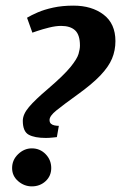

<svg xmlns="http://www.w3.org/2000/svg" viewBox="-20 -649 430 682"><path d="M143 -159Q103 -159 82 -170.5Q61 -182 61 -220Q61 -243 83 -269Q105 -295 150 -333Q207 -382 230.5 -411Q254 -440 259 -457.5Q264 -475 264 -487Q264 -525 247 -541Q230 -557 197 -557Q178 -557 154 -551Q130 -545 112.5 -539Q95 -533 95 -533L76 -586Q91 -595 114 -605Q137 -615 169 -622Q201 -629 241 -629Q306 -629 348 -597Q390 -565 390 -503Q390 -470 378 -441Q366 -412 336.5 -381Q307 -350 254 -312Q204 -276 180 -256.5Q156 -237 156 -223Q156 -214 161 -209.5Q166 -205 174 -203.5Q182 -202 189 -202L182 -162Q182 -162 168 -160.5Q154 -159 143 -159ZM93 13Q66 13 44.5 -5.5Q23 -24 23 -52Q23 -81 44.5 -101.5Q66 -122 93 -122Q122 -122 142 -101.5Q162 -81 162 -52Q162 -24 142 -5.5Q122 13 93 13Z"/></svg>

Font: Manuale
Style: Bold Italic
Weight: 700
Italic angle: -11°
Version: Version 1.002